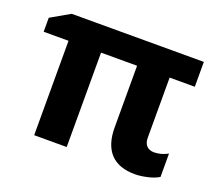

<svg xmlns="http://www.w3.org/2000/svg" viewBox="-98 -681 936 826"><g transform="rotate(20 369.5 -268.0)"><path d="M634.8 -106.9C608.9 -106.9 588.9 -122.6 588.9 -155.8V-432.1H704.1V-545.9H99.1L12.2 -496.1V-432.1H126V0H274.9V-432.1H439.9V-149.9C439.9 -43.9 492.2 9.8 589.8 9.8C607.4 9.8 626.5 7.3 647.5 2.4C668 -2.4 685.1 -8.8 698.2 -17.1V-124C677.7 -112.8 656.7 -106.9 634.8 -106.9Z"/></g></svg>

Font: Noto Reveo Sans
Style: Bold
Weight: 700
Designer: Monotype Design team
Foundry: Monotype Imaging Inc.
Version: Version 1.04